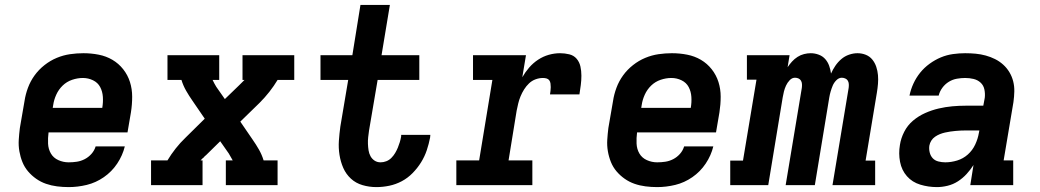

<svg xmlns="http://www.w3.org/2000/svg" viewBox="-20 -755 4240 783"><path d="M260 8Q236 8 212.5 5Q189 2 167.5 -5.5Q146 -13 127.5 -26Q109 -39 94.5 -56Q80 -73 71.5 -94Q63 -115 59 -138Q55 -161 56.5 -185Q58 -209 61 -233L80 -343Q84 -370 94 -397Q104 -424 121 -447.5Q138 -471 161.5 -489.5Q185 -508 211.5 -519Q238 -530 265.5 -534Q293 -538 320 -538Q352 -538 382.5 -532Q413 -526 438.5 -511Q464 -496 482.5 -472.5Q501 -449 510 -420.5Q519 -392 519 -360.5Q519 -329 514 -297L500 -215H178Q175 -192 176 -169.5Q177 -147 187.5 -129Q198 -111 218 -102Q238 -93 260 -93Q277 -93 293.5 -95.5Q310 -98 325.5 -106Q341 -114 353 -127.5Q365 -141 370 -158H489Q480 -121 458 -88Q436 -55 403.5 -32.5Q371 -10 334 -1Q297 8 260 8ZM195 -315H397Q401 -338 399.5 -360Q398 -382 388.5 -400Q379 -418 359.5 -427.5Q340 -437 318 -437Q296 -437 274 -429.5Q252 -422 235.5 -406Q219 -390 209.5 -369Q200 -348 197 -327Z M596 0V-101H663Q678 -126 696.5 -149.5Q715 -173 737 -194L815 -271L765 -344Q751 -364 739 -385Q727 -406 720 -429H663V-530H874V-429H847Q850 -422 854 -415Q858 -408 862 -401L897 -351L956 -408Q958 -410 960 -412Q962 -414 965 -417Q967 -419 967.5 -419.5Q968 -420 969 -421Q970 -422 971 -423Q972 -424 973 -425Q974 -426 975 -427Q976 -428 977 -429H969V-530H1180V-429H1112Q1097 -404 1078.5 -380.5Q1060 -357 1039 -336L960 -259L1010 -186Q1024 -166 1036 -145Q1048 -124 1055 -101H1112V0H901V-101H929Q925 -108 921 -115Q917 -122 913 -129L878 -179L820 -122Q817 -120 815 -118Q813 -116 811 -113Q808 -111 807.5 -110.5Q807 -110 806 -109Q805 -108 804 -107Q803 -106 802 -105Q801 -104 800 -103Q799 -102 798 -101H806V0Z M1515 8Q1486 8 1458.5 0Q1431 -8 1411 -26.5Q1391 -45 1380 -70Q1369 -95 1364.5 -123.5Q1360 -152 1362 -181Q1364 -210 1368 -239L1400 -429H1287V-530H1417L1450 -735H1570L1536 -530H1690V-429H1520L1485 -223Q1483 -209 1481.5 -195.5Q1480 -182 1480.5 -168.5Q1481 -155 1483 -142Q1485 -129 1491 -118Q1497 -107 1507.5 -100Q1518 -93 1532 -93Q1544 -93 1555.5 -97.5Q1567 -102 1576 -111Q1585 -120 1591.5 -131Q1598 -142 1602.5 -153Q1607 -164 1610.5 -175.5Q1614 -187 1616 -199Q1616 -201 1616 -202Q1616 -203 1616 -205H1735Q1735 -202 1734.5 -199.5Q1734 -197 1734 -194Q1729 -168 1720.5 -142.5Q1712 -117 1697.5 -93.5Q1683 -70 1663 -49.5Q1643 -29 1618.5 -16Q1594 -3 1567.5 2.5Q1541 8 1515 8Z M1841 0V-101H1934L1988 -429H1909V-530H2125L2110 -440Q2122 -461 2138 -479.5Q2154 -498 2174.5 -511.5Q2195 -525 2218 -531.5Q2241 -538 2264 -538Q2283 -538 2301.5 -533.5Q2320 -529 2331.5 -515.5Q2343 -502 2347 -484Q2351 -466 2351 -446.5Q2351 -427 2348.5 -408Q2346 -389 2343 -370H2223Q2224 -377 2225 -384.5Q2226 -392 2226 -399.5Q2226 -407 2225 -414.5Q2224 -422 2220 -427.5Q2216 -433 2209 -435Q2202 -437 2194 -437Q2179 -437 2164 -431.5Q2149 -426 2137.5 -415Q2126 -404 2117.5 -390.5Q2109 -377 2103 -362.5Q2097 -348 2093.5 -333.5Q2090 -319 2087 -304L2054 -101H2151V0Z M2660 8Q2636 8 2612.5 5Q2589 2 2567.5 -5.5Q2546 -13 2527.5 -26Q2509 -39 2494.5 -56Q2480 -73 2471.5 -94Q2463 -115 2459 -138Q2455 -161 2456.5 -185Q2458 -209 2461 -233L2480 -343Q2484 -370 2494 -397Q2504 -424 2521 -447.5Q2538 -471 2561.5 -489.5Q2585 -508 2611.5 -519Q2638 -530 2665.5 -534Q2693 -538 2720 -538Q2752 -538 2782.5 -532Q2813 -526 2838.5 -511Q2864 -496 2882.5 -472.5Q2901 -449 2910 -420.5Q2919 -392 2919 -360.5Q2919 -329 2914 -297L2900 -215H2578Q2575 -192 2576 -169.5Q2577 -147 2587.5 -129Q2598 -111 2618 -102Q2638 -93 2660 -93Q2677 -93 2693.5 -95.5Q2710 -98 2725.5 -106Q2741 -114 2753 -127.5Q2765 -141 2770 -158H2889Q2880 -121 2858 -88Q2836 -55 2803.5 -32.5Q2771 -10 2734 -1Q2697 8 2660 8ZM2595 -315H2797Q2801 -338 2799.5 -360Q2798 -382 2788.5 -400Q2779 -418 2759.5 -427.5Q2740 -437 2718 -437Q2696 -437 2674 -429.5Q2652 -422 2635.5 -406Q2619 -390 2609.5 -369Q2600 -348 2597 -327Z M2958 0V-100H3010L3065 -430H3026V-530H3200L3192 -481Q3200 -493 3210 -504Q3220 -515 3232.5 -523Q3245 -531 3259 -534.5Q3273 -538 3286 -538Q3303 -538 3319 -532Q3335 -526 3345.5 -514Q3356 -502 3361.5 -486.5Q3367 -471 3369 -455Q3376 -471 3386.5 -486.5Q3397 -502 3411 -514Q3425 -526 3442.5 -532Q3460 -538 3477 -538Q3495 -538 3511 -531.5Q3527 -525 3537.5 -512Q3548 -499 3553.5 -482.5Q3559 -466 3560.5 -448.5Q3562 -431 3560.5 -413Q3559 -395 3556 -377L3510 -100H3549V0H3375L3441 -397Q3442 -405 3441.5 -412.5Q3441 -420 3437.5 -426Q3434 -432 3427 -435Q3420 -438 3413 -438Q3401 -438 3391 -428Q3381 -418 3376 -406Q3371 -394 3367.5 -382Q3364 -370 3362 -358L3303 0H3184L3250 -397Q3251 -405 3250.5 -412.5Q3250 -420 3246.5 -426Q3243 -432 3236.5 -435Q3230 -438 3222 -438Q3210 -438 3200.5 -428Q3191 -418 3185.5 -406Q3180 -394 3177 -382Q3174 -370 3172 -358L3113 0Z M3801 8Q3766 8 3733 -2Q3700 -12 3678.5 -36.5Q3657 -61 3650.5 -95Q3644 -129 3650 -164Q3654 -191 3667.5 -217.5Q3681 -244 3703.5 -263Q3726 -282 3753 -294Q3780 -306 3808 -312.5Q3836 -319 3863.5 -321.5Q3891 -324 3919 -324H3990L3996 -356Q3998 -373 3994.5 -390Q3991 -407 3979 -418Q3967 -429 3950.5 -433Q3934 -437 3916 -437Q3900 -437 3882.5 -434Q3865 -431 3849.5 -421.5Q3834 -412 3823 -397Q3812 -382 3808 -365H3689Q3694 -390 3705 -414Q3716 -438 3732.5 -458.5Q3749 -479 3771 -495Q3793 -511 3817 -521Q3841 -531 3866.5 -534.5Q3892 -538 3916 -538Q3938 -538 3959 -536Q3980 -534 4000 -528.5Q4020 -523 4038 -514Q4056 -505 4071 -491.5Q4086 -478 4096.5 -460.5Q4107 -443 4112 -423Q4117 -403 4116.5 -382Q4116 -361 4113 -339L4073 -101H4112V0H3937L3950 -82Q3938 -63 3922 -45.5Q3906 -28 3886.5 -15.5Q3867 -3 3844.5 2.5Q3822 8 3801 8ZM3835 -93Q3859 -93 3883.5 -100.5Q3908 -108 3927 -125Q3946 -142 3957 -165.5Q3968 -189 3972 -213L3974 -223H3919Q3908 -223 3897.5 -222.5Q3887 -222 3876.5 -221Q3866 -220 3855.5 -218.5Q3845 -217 3834 -214.5Q3823 -212 3813 -208Q3803 -204 3793.5 -197.5Q3784 -191 3778 -181.5Q3772 -172 3770 -161Q3768 -147 3771.5 -133Q3775 -119 3784 -109.5Q3793 -100 3807 -96.5Q3821 -93 3835 -93Z"/></svg>

Font: Iosevka Curly Slab ExObl
Style: Bold
Weight: 700
Width: 7
Italic angle: -9°
Monospace: yes
Designer: Belleve Invis
Foundry: Belleve Invis
Version: Version 11.0.0; ttfautohint (v1.8.3)